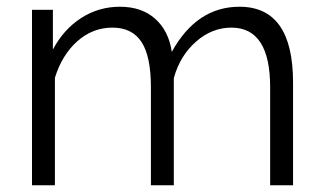

<svg xmlns="http://www.w3.org/2000/svg" viewBox="-20 -550 959 570"><path d="M850 -305V0H782V-291Q782 -468 667 -468Q609 -468 561.5 -426Q514 -384 496 -318V0H428V-291Q428 -383 400 -425.5Q372 -468 314 -468Q255 -468 209.5 -427.5Q164 -387 143 -319V0H75V-521H137V-403Q169 -463 221 -496.5Q273 -530 336 -530Q401 -530 441 -494Q481 -458 490 -396Q564 -530 691 -530Q850 -530 850 -305Z"/></svg>

Font: Raleway
Style: Regular
Weight: 400
Designer: Matt McInerney, Pablo Impallari, Rodrigo Fuenzalida
Foundry: Matt McInerney, Pablo Impallari, Rodrigo Fuenzalida
Version: Version 1.000;PS 001.001;hotconv 1.0.56; ttfautohint (v1.5)